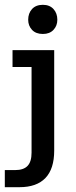

<svg xmlns="http://www.w3.org/2000/svg" viewBox="-44 -606 316 797"><path d="M-24 171V100H19Q54 100 70.5 82.5Q87 65 87 28V-328H8V-398H181V19Q181 95 144.5 133Q108 171 37 171ZM134 -465Q105 -465 89 -482Q73 -499 73 -524Q73 -551 89 -568.5Q105 -586 134 -586Q162 -586 178 -568.5Q194 -551 194 -524Q194 -499 178 -482Q162 -465 134 -465Z"/></svg>

Font: Rokkitt Medium
Style: Regular
Weight: 500
Version: Version 3.103